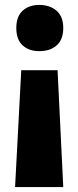

<svg xmlns="http://www.w3.org/2000/svg" viewBox="-20 -583 317 777"><path d="M236 -470Q236 -423 209.5 -399.5Q183 -376 139 -376Q97 -376 71.5 -399.5Q46 -423 46 -470Q46 -516 71.5 -539.5Q97 -563 139 -563Q182 -563 209 -539.5Q236 -516 236 -470ZM66 -299H213L236 174H41Z"/></svg>

Font: Noto Sans Bengali Condensed Black
Style: Regular
Weight: 900
Width: 3
Designer: Joana Ranito - Universal Thirst; Jelle Bosma - Monotype Design Team
Foundry: Universal Thirst ehf.
Version: Version 3.000; ttfautohint (v1.8.4.7-5d5b)